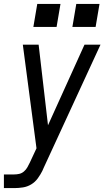

<svg xmlns="http://www.w3.org/2000/svg" viewBox="-36 -749 556 984"><path d="M-16 215V145H37Q50 145 63 142Q76 139 87 129.5Q98 120 104.5 108Q111 96 117 84L151 11L81 -520H162L210 -107L397 -520H479L187 113Q186 116 184.5 119Q183 122 182 124V125Q172 145 158 164.5Q144 184 124 196Q104 208 81.5 211.5Q59 215 37 215ZM335 -611 355 -729H474L454 -611ZM135 -611 155 -729H274L254 -611Z"/></svg>

Font: Iosevka SS04 Oblique
Style: Regular
Weight: 400
Italic angle: -9°
Monospace: yes
Designer: Belleve Invis
Foundry: Belleve Invis
Version: Version 19.0.0; ttfautohint (v1.8.4)